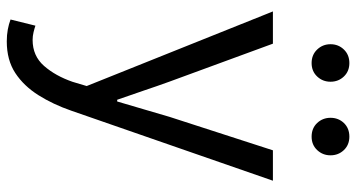

<svg xmlns="http://www.w3.org/2000/svg" viewBox="-260 -547 1041 561"><g transform="rotate(90 260.5 -266.5)"><path d="M100.9 234.2Q82.1 234.2 66.1 231.2Q50.2 228.2 37 223.2L55 150.5Q63 153.3 74.2 156Q85.5 158.7 96.7 158.7Q143.2 158.7 172.5 125.4Q201.8 92 219.1 41.9L231.4 0.7L13.4 -543.4H107.6L218.4 -241.5Q231.4 -205.6 244.7 -165.9Q258.1 -126.2 271.5 -88.4H276.5Q287.6 -125.8 299.2 -165.5Q310.8 -205.2 321.5 -241.5L419.2 -543.4H508L303.5 45.5Q285 99 258.1 141.7Q231.2 184.4 193.4 209.3Q155.5 234.2 100.9 234.2ZM164.3 -656.5Q140.1 -656.5 124.7 -672.7Q109.2 -688.9 109.2 -711.7Q109.2 -734.8 124.7 -750.8Q140.1 -766.8 164.3 -766.8Q188.3 -766.8 203.5 -750.8Q218.8 -734.8 218.8 -711.7Q218.8 -688.9 203.5 -672.7Q188.3 -656.5 164.3 -656.5ZM379.3 -656.5Q354.7 -656.5 339.4 -672.7Q324.2 -688.9 324.2 -711.7Q324.2 -734.8 339.4 -750.8Q354.7 -766.8 379.3 -766.8Q403.2 -766.8 418.5 -750.8Q433.8 -734.8 433.8 -711.7Q433.8 -688.9 418.5 -672.7Q403.2 -656.5 379.3 -656.5Z"/></g></svg>

Font: Noto Sans HK Thin
Style: Regular
Weight: 100
Designer: Ryoko NISHIZUKA 西塚涼子 (kana, bopomofo & ideographs); Paul D. Hunt (Latin, Greek & Cyrillic); Sandoll Communications 산돌커뮤니
Foundry: Adobe
Version: Version 2.004-H2;hotconv 1.0.118;makeotfexe 2.5.65603